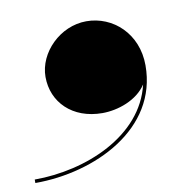

<svg xmlns="http://www.w3.org/2000/svg" viewBox="-86 -281 487 490"><g transform="rotate(-10 158.0 -36.0)"><path d="M40.5 -106C40.5 -40.5 90 10 168 10C208 10 258.5 -7 282.5 -44C252.5 84.5 101 147 -32 147V156C123 156 297 74 297 -91C297 -173.5 236.5 -228 167.5 -228C99.5 -228 40.5 -169 40.5 -106Z"/></g></svg>

Font: Bodoni* 24pt Fatface
Style: Italic
Weight: 900
Italic angle: -13°
Version: Version 2.3